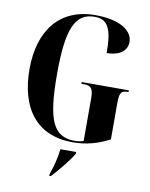

<svg xmlns="http://www.w3.org/2000/svg" viewBox="-100 -797 855 1091"><g transform="rotate(10 327.5 -251.5)"><path d="M358 10C435 10 502 -8 570 -44V-250C570 -308 577 -326 614 -326H622V-336H350V-326H365C407 -326 419 -308 419 -254V-8C402 -2 384 0 369 0C244 0 204 -90 204 -358C204 -618 246 -714 359 -714C435 -714 461 -663 461 -523C541 -523 578 -561 578 -607C578 -671 506 -724 361 -724C154 -724 45 -578 45 -358C45 -135 147 10 358 10ZM261 221H270C310 178 362 115 388 71V61H297C291 114 279 161 261 211Z"/></g></svg>

Font: Noto Serif Display Condensed Extra
Style: Regular
Weight: 800
Width: 3
Designer: Monotype Design Team
Foundry: Monotype Imaging Inc.
Version: Version 1.900